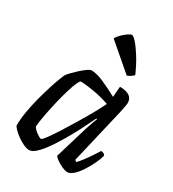

<svg xmlns="http://www.w3.org/2000/svg" viewBox="-182 -855 863 957"><g transform="rotate(30 249.0 -377.0)"><path d="M136 0Q121 0 102 -9Q83 -18 65 -31Q47 -44 35 -56.5Q23 -69 21 -75Q21 -112 28.5 -156Q36 -200 47.5 -243.5Q59 -287 71 -324.5Q83 -362 92.5 -386Q102 -410 105 -414Q110 -421 123.5 -435Q137 -449 153.5 -464Q170 -479 185 -489.5Q200 -500 209 -500Q238 -500 281 -481Q324 -462 366 -439L371 -500Q406 -500 425.5 -487.5Q445 -475 445 -449Q445 -437 434 -387.5Q423 -338 403.5 -258Q384 -178 360 -73L370 -66Q380 -76 395 -95.5Q410 -115 425 -137.5Q440 -160 450 -176Q459 -176 465.5 -172Q472 -168 474 -163Q469 -142 456 -114.5Q443 -87 426 -60.5Q409 -34 390.5 -17Q372 0 356 0Q343 0 324 -8.5Q305 -17 290 -28Q275 -39 272 -46L328 -233Q336 -257 342.5 -276Q349 -295 353 -301L348 -304Q332 -270 311 -229Q290 -188 266.5 -147.5Q243 -107 219.5 -73.5Q196 -40 174.5 -20Q153 0 136 0ZM160 -78Q165 -78 183.5 -103Q202 -128 227 -167.5Q252 -207 278.5 -251Q305 -295 326 -333Q347 -371 357 -393Q311 -409 264 -417Q217 -425 187 -425Q177 -413 166 -382.5Q155 -352 144.5 -312Q134 -272 125.5 -232Q117 -192 112 -161Q107 -130 107 -118Q116 -104 134 -91Q152 -78 160 -78ZM372 -565 223 -693Q230 -707 244.5 -721Q259 -735 273 -744.5Q287 -754 294 -754Q302 -754 320.5 -733.5Q339 -713 362.5 -675.5Q386 -638 408 -588Q402 -582 392 -575Q382 -568 372 -565Z"/></g></svg>

Font: Texturina 72pt 72pt Medium
Style: Italic
Weight: 500
Italic angle: -11°
Designer: Guillermo Torres Carreño
Foundry: Omnibus-Type
Version: Version 1.002; ttfautohint (v1.8.3)